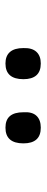

<svg xmlns="http://www.w3.org/2000/svg" viewBox="240 -1074 166 685"><g transform="rotate(-90 322.5 -732.0)"><path d="M209 -669Q181 -669 167 -684.5Q153 -700 153 -731Q153 -763 167 -779Q181 -795 209 -795Q237 -795 250.5 -779Q264 -763 264 -731Q266 -700 251.5 -684.5Q237 -669 209 -669ZM438 -669Q410 -669 396 -684.5Q382 -700 382 -731Q382 -763 396 -779Q410 -795 438 -795Q465 -795 479 -779Q493 -763 493 -731Q494 -700 479.5 -684.5Q465 -669 438 -669Z"/></g></svg>

Font: Playwrite HR Lijeva
Style: Regular
Weight: 400
Designer: Veronika Burian, José Scaglione
Foundry: TypeTogether
Version: Version 1.002